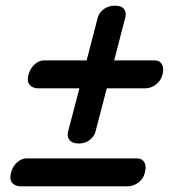

<svg xmlns="http://www.w3.org/2000/svg" viewBox="-20 -682 610 677"><path d="M258 -176Q235 -176 225.2 -188.2Q215.5 -200.5 220 -218L260 -370.5H115.5Q95 -370.5 84.5 -383Q74 -395.5 80.5 -419Q87 -442 102.5 -455.5Q118 -469 135 -469H285.5L325 -621Q330 -638 346.2 -650Q362.5 -662 385.5 -662Q408.5 -662 417.5 -649.8Q426.5 -637.5 422 -621L382.5 -469H526Q542.5 -469 550.8 -455.5Q559 -442 553 -419Q546.5 -395.5 528.5 -383Q510.5 -370.5 492 -370.5H356.5L316.5 -217Q312 -200.5 296.2 -188.2Q280.5 -176 258 -176ZM19 -73.5Q25 -96.5 40.8 -110Q56.5 -123.5 73 -123.5H464Q480.5 -123.5 488.8 -110Q497 -96.5 491 -73.5Q485 -50 467 -37.5Q449 -25 430 -25H54Q33 -25 22.8 -37.5Q12.5 -50 19 -73.5Z"/></svg>

Font: Fraunces 72pt SuperSoft
Style: Bold Italic
Weight: 700
Italic angle: -16°
Version: Version 1.000;[0bf87f6ff]